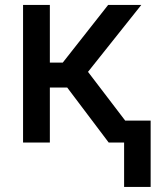

<svg xmlns="http://www.w3.org/2000/svg" viewBox="-20 -565 657 761"><path d="M71.4 0V-545.5H177.6V-316.8H228.7L408.7 -545.5H540.1L328.8 -280.2L476.2 -87H577.1V175.8H471.9V0H410.9L246.4 -218H177.6V0Z"/></svg>

Font: Cannonade Med
Style: Regular
Weight: 500
Designer: Rasmus Andersson
Foundry: rsms
Version: Version 3.012;git-f93a4a705